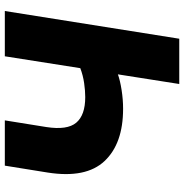

<svg xmlns="http://www.w3.org/2000/svg" viewBox="-4 -740 745 776"><g transform="rotate(90 368.0 -352.5)"><path d="M25 0 137 -705H320L281 -457Q306 -466 344.5 -472Q383 -478 420 -478Q561 -478 631.5 -403Q702 -328 678 -174L650 0H467L494 -168Q507 -252 476.5 -288.5Q446 -325 373 -325Q347 -325 316 -320.5Q285 -316 256 -305L208 0Z"/></g></svg>

Font: Winston ExtraBold
Style: Italic
Weight: 800
Italic angle: -9°
Designer: Original fonts by Vernon Adams / Changes by Cristiano Sobral
Foundry: Original fonts by Vernon Adams / Changes by Cristiano Sobral
Version: Version 2.503;July 17, 2020;FontCreator 13.0.0.2655 64-bit